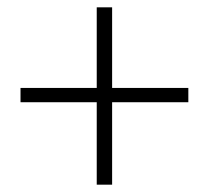

<svg xmlns="http://www.w3.org/2000/svg" viewBox="-20 -593 570 524"><path d="M494 -353V-314H286V-89H244V-314H36V-353H244V-573H286V-353Z"/></svg>

Font: TypoPRO Source Serif Pro
Style: Regular
Weight: 300
Designer: Frank Grießhammer
Foundry: Adobe Systems Incorporated
Version: Version 1.017;PS (version unavailable);hotconv 1.0.79;makeot